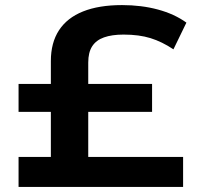

<svg xmlns="http://www.w3.org/2000/svg" viewBox="-20 -735 788 755"><path d="M53 0V-118H180V-295H53V-405H180V-495Q180 -567 212 -616Q244 -665 306.5 -690Q369 -715 460 -715Q536 -715 601 -697.5Q666 -680 713 -646L662 -541Q617 -571 572 -585Q527 -599 466 -599Q420 -599 389 -588Q358 -577 342.5 -553Q327 -529 327 -489V-405H578V-295H327V-118H700V0Z"/></svg>

Font: Nunito Sans 7pt Expanded
Style: Bold
Weight: 700
Width: 7
Designer: Vernon Adams
Foundry: Vernon Adams
Version: Version 3.101;gftools[0.9.27]